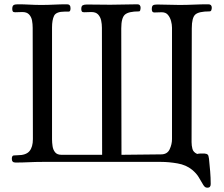

<svg xmlns="http://www.w3.org/2000/svg" viewBox="-20 -754 1040 893"><path d="M965 -718Q965 -713 963 -707Q961 -701 954 -701Q905 -701 888.5 -686.5Q872 -672 872 -622Q872 -490 871.5 -358Q871 -226 871 -93Q871 -77 875 -61.5Q879 -46 897 -38Q905 -40 914 -40Q923 -40 931 -40L941 -38Q948 -35 949.5 -28.5Q951 -22 952 -16Q955 13 957.5 43Q960 73 960 102Q960 119 945 119Q938 119 934 116Q930 113 926 107Q913 85 903.5 69Q894 53 874 36Q846 13 805.5 6Q765 -1 730 -1H176Q145 -1 114 0.5Q83 2 52 2Q35 2 35 -15Q35 -30 43.5 -31Q52 -32 62 -32Q101 -32 117 -51Q133 -70 133 -107Q133 -237 132.5 -366Q132 -495 132 -625Q132 -642 129 -658.5Q126 -675 115.5 -686.5Q105 -698 84 -698Q76 -698 67 -697.5Q58 -697 50 -697Q42 -697 39.5 -701Q37 -705 37 -712Q37 -726 43 -730Q49 -734 62 -734Q90 -734 117 -732.5Q144 -731 172 -731Q202 -731 232 -732.5Q262 -734 292 -734Q308 -734 308 -716Q308 -700 300 -700Q292 -700 281 -700Q241 -700 231.5 -680.5Q222 -661 222 -626V-106Q222 -91 224.5 -74Q227 -57 236.5 -45.5Q246 -34 266 -34H455L454 -625Q454 -642 450.5 -658.5Q447 -675 436.5 -686.5Q426 -698 405 -698Q397 -698 388 -697.5Q379 -697 371 -697Q363 -697 360.5 -701Q358 -705 358 -712Q358 -726 365 -729.5Q372 -733 384 -733Q411 -733 438.5 -732.5Q466 -732 493 -732Q525 -732 556.5 -733Q588 -734 619 -734Q634 -734 634 -717Q634 -714 632.5 -707.5Q631 -701 626 -701Q578 -701 561 -686Q544 -671 544 -622Q544 -475 544.5 -328Q545 -181 545 -34Q591 -34 637 -35Q683 -36 729 -36Q758 -36 769 -59.5Q780 -83 780 -107V-625Q780 -640 775.5 -656.5Q771 -673 761 -685Q751 -697 732 -697Q724 -697 715 -696.5Q706 -696 698 -696Q691 -696 688.5 -700.5Q686 -705 686 -711Q686 -726 692 -729.5Q698 -733 711 -733Q737 -733 763 -732Q789 -731 814 -731Q848 -731 881.5 -732.5Q915 -734 949 -734Q965 -734 965 -718Z"/></svg>

Font: Kaisei Tokumin
Style: Regular
Weight: 400
Designer: Font-Kai, 金井和夫
Foundry: KAZUO KANAI
Version: Version 5.003